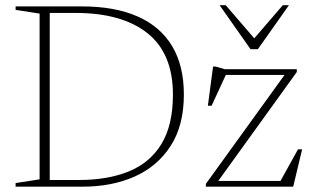

<svg xmlns="http://www.w3.org/2000/svg" viewBox="-20 -700 1176 720"><path d="M628.5 -345Q628.5 -499.5 533 -575.5Q437.5 -651.5 263 -651.5H132L139.5 -676H286.5Q411 -676 496.2 -638.2Q581.5 -600.5 625.5 -527Q669.5 -453.5 669.5 -345.5Q669.5 -230 620.2 -153.2Q571 -76.5 485.5 -38.2Q400 0 290 0H139.5L132 -25H275.5Q384.5 -25 463.8 -57.5Q543 -90 585.8 -160.8Q628.5 -231.5 628.5 -345ZM38.5 0V-13.5L128.5 -27.5V-649L38.5 -663V-676H166.5V0ZM752 0V-10.5L1051 -424.5L1067 -419H798L830.5 -427L773.5 -303.5H759.5L779 -450.5H788L823 -440.5H1093V-430L793.5 -14.5L778.5 -21.5H1046L1028.5 -15.5L1097.5 -140H1113L1079.5 0ZM944.5 -543.5H922.5L1040.5 -680.5H1063.5L947 -515.5H919.5L803.5 -680.5H826.5Z"/></svg>

Font: Newsreader 16pt 16pt ExtraLight
Style: Regular
Weight: 250
Version: Version 1.003